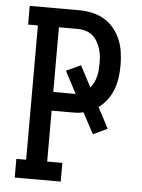

<svg xmlns="http://www.w3.org/2000/svg" viewBox="-53 -777 605 819"><g transform="rotate(5 250.0 -367.5)"><path d="M41 0V-80H83V-655H41V-735H253Q281 -735 308.5 -729Q336 -723 360 -709Q384 -695 402 -673Q420 -651 430.5 -625.5Q441 -600 445 -572Q449 -544 449 -516Q449 -490 445.5 -464Q442 -438 433 -413.5Q424 -389 408 -367.5Q392 -346 371 -331L418 -242L357 -213L309 -303Q295 -299 281 -298.5Q267 -298 253 -298H173V-80H238V0ZM173 -378H269L219 -473L281 -502L329 -411Q338 -422 344 -434.5Q350 -447 353.5 -460.5Q357 -474 358 -488Q359 -502 359 -516Q359 -533 357.5 -549.5Q356 -566 350.5 -581.5Q345 -597 336.5 -611.5Q328 -626 315 -636Q302 -646 286 -650.5Q270 -655 253 -655H173Z"/></g></svg>

Font: Iosevka Curly Slab Medium
Style: Regular
Weight: 500
Monospace: yes
Designer: Belleve Invis
Foundry: Belleve Invis
Version: Version 22.1.2; ttfautohint (v1.8.4)